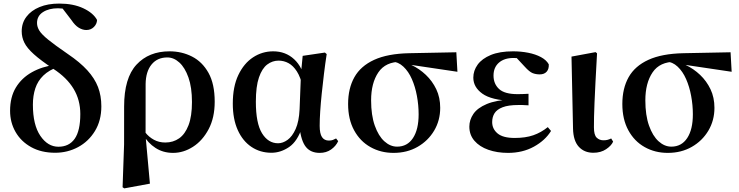

<svg xmlns="http://www.w3.org/2000/svg" viewBox="-20 -839 4135 1074"><path d="M288.5 15.5Q211.1 15.5 154.4 -16Q97.7 -47.4 67 -100.8Q36.4 -154.2 36.4 -219Q36.4 -295.8 68.7 -349.3Q101.1 -402.8 158.3 -434.9Q215.5 -467 289.1 -476.6V-487.7L306.7 -465.6Q254.1 -447.1 222.6 -416.6Q191.1 -386.1 177.6 -345Q164 -303.9 164 -253.5Q164 -140.4 205.6 -79.3Q247.1 -18.2 306.7 -18.2Q366.5 -18.2 397.9 -62.9Q429.2 -107.6 429.2 -201.4Q429.2 -279.5 391.8 -341.9Q354.4 -404.3 278.5 -453.9Q207.8 -501.2 169.5 -535.6Q131.2 -570 116.3 -600.1Q101.4 -630.2 101.4 -664.2Q101.4 -710.4 127.7 -745.2Q154 -780.1 201 -799.5Q247.9 -819 311.2 -819Q390 -819 445.8 -792.8Q501.6 -766.6 522.9 -727.4Q522.1 -704.8 505.2 -688Q488.3 -671.1 462.8 -671.1Q441.8 -671.1 420.6 -684Q399.4 -696.9 379.5 -726.8L323.1 -800.4L383.3 -795.1L386.1 -770.4Q371.2 -780.2 350.5 -786.5Q329.8 -792.7 304.5 -792.7Q253.6 -792.7 220.4 -771.3Q187.1 -749.8 187.1 -710.3Q187.1 -688.7 200.2 -667.5Q213.3 -646.4 250.4 -616.4Q287.4 -586.4 359.5 -536.9Q427.3 -491 468.4 -445.9Q509.4 -400.9 528.2 -352.3Q546.9 -303.6 546.9 -244.2Q546.9 -164.9 511.2 -106.3Q475.5 -47.7 416.7 -16.1Q357.8 15.5 288.5 15.5Z M665.7 208.4 674.1 -31.5 674.3 -243.1Q674.3 -402.7 743.4 -477.3Q812.4 -551.9 928.5 -551.9Q996.7 -551.9 1054.1 -522.7Q1111.6 -493.4 1146.3 -431.4Q1181 -369.4 1181 -270Q1181 -180.9 1147.2 -116.7Q1113.3 -52.5 1060 -18.2Q1006.6 16.2 948 16.2Q892.4 16.2 849.7 -11.6Q806.9 -39.4 780.9 -84.8H776.5L792.4 -98.6Q812.6 -72.5 841 -57.2Q869.3 -41.8 904.5 -41.8Q948.8 -41.8 982.1 -65.2Q1015.4 -88.6 1034.6 -138.6Q1053.8 -188.7 1053.8 -268.3Q1053.8 -350.3 1034.1 -405.7Q1014.4 -461.1 983.2 -489.4Q952.1 -517.7 916 -517.7Q860 -517.7 827.8 -478.3Q795.6 -438.9 794.6 -369.3L794.3 -86.8L794.7 -74.4L818.6 188.3L675.2 214.7Z M1498.3 15.5Q1435.6 15.5 1386.7 -17.2Q1337.7 -49.9 1310 -111.3Q1282.2 -172.8 1282.2 -259.4Q1282.2 -354.6 1313.3 -419.6Q1344.3 -484.6 1395.6 -518.3Q1446.8 -551.9 1508.1 -551.9Q1577.7 -551.9 1625.5 -507.5Q1673.3 -463.2 1688 -381.8H1694.5L1673.2 -353.7Q1661.2 -407.4 1640.7 -439.4Q1620.2 -471.4 1594 -485.7Q1567.8 -499.9 1538.4 -499.9Q1503.7 -499.9 1474.8 -478.2Q1446 -456.5 1428.6 -406.1Q1411.2 -355.7 1411.2 -269.8Q1411.2 -149.6 1445.6 -93.6Q1480.1 -37.6 1535.5 -37.6Q1562.2 -37.6 1588.6 -56.6Q1614.9 -75.6 1633.7 -117.3Q1652.5 -159.1 1655.8 -227.4L1663.6 -428L1673.1 -526.6L1797.4 -545L1807.4 -536.5Q1798.9 -481.4 1792.1 -424.9Q1785.2 -368.4 1779.7 -315.4Q1774.2 -262.4 1771.2 -216.4Q1768.2 -170.4 1768.2 -135.4Q1768.2 -91.4 1781.2 -72.1Q1794.2 -52.7 1819.7 -52.7Q1832.9 -52.7 1842.2 -56.3Q1851.5 -60 1860 -64.5L1871.7 -49.4Q1859 -21.7 1832 -2.7Q1805 16.2 1768.5 16.2Q1717.9 16.2 1691.1 -17.1Q1664.3 -50.5 1655.4 -127.3L1670.4 -128.7Q1644.2 -48.4 1597 -16.4Q1549.8 15.5 1498.3 15.5Z M2181.5 16.2Q2109.9 16.2 2052.1 -16.3Q1994.3 -48.7 1960.8 -110.2Q1927.2 -171.8 1927.2 -257.1Q1927.2 -344.6 1962.4 -407.2Q1997.5 -469.7 2073 -504.3Q2148.4 -538.9 2269.5 -541.4L2532.6 -546.6L2538.7 -437.5L2250.8 -480.3L2223.9 -493.5Q2136.8 -494 2096.4 -434.2Q2055.9 -374.4 2055.9 -277.8Q2055.9 -194.4 2076.4 -136.5Q2096.8 -78.6 2130 -48.6Q2163.1 -18.7 2201.2 -18.7Q2258.3 -18.7 2290 -66.6Q2321.7 -114.5 2321.7 -199.6Q2321.7 -251.2 2312.1 -302.6Q2302.6 -354.1 2283.8 -396.8Q2265 -439.5 2236.4 -466.3Q2207.8 -493.2 2170.2 -495.5L2191.9 -504.5Q2237.2 -496.4 2281.6 -475.4Q2326 -454.4 2362.1 -420.2Q2398.3 -385.9 2420.4 -339.8Q2442.4 -293.6 2442.4 -235.7Q2442.4 -165.4 2408.5 -108.2Q2374.5 -51.1 2315.8 -17.5Q2257.1 16.2 2181.5 16.2Z M2821.9 16.2Q2760.5 16.2 2711.4 -1.2Q2662.4 -18.5 2633.9 -51.5Q2605.4 -84.5 2605.4 -130.8Q2605.4 -168.4 2628 -201.7Q2650.6 -235 2702.8 -257.1Q2755 -279.1 2843.4 -283.1V-274.3Q2728.6 -278.8 2678.1 -315.2Q2627.6 -351.5 2627.6 -404.7Q2627.6 -443.9 2651.9 -477.5Q2676.2 -511 2725.6 -531.5Q2775.1 -551.9 2850 -551.9Q2894 -551.9 2934.7 -543.9Q2975.5 -535.8 3005.9 -519.6Q3036.3 -503.3 3049.7 -479.2Q3051.2 -452.9 3037.8 -437.9Q3024.4 -422.9 2999.1 -422.9Q2977.6 -422.9 2959.6 -429.9Q2941.7 -436.8 2915.2 -466.1L2852.2 -533.9L2913.5 -534.8L2935.7 -509.1Q2908.5 -511.9 2889.4 -513.3Q2870.2 -514.7 2852.4 -514.7Q2800.6 -514.7 2770.6 -488.3Q2740.6 -461.8 2740.6 -416.3Q2740.6 -370.3 2771.5 -341.3Q2802.5 -312.4 2875.1 -312.4Q2889.8 -312.4 2903.7 -312.9Q2917.7 -313.4 2936.4 -314.4V-249.8Q2913.3 -251.6 2901.5 -251.6Q2889.7 -251.6 2880.3 -251.6Q2823.7 -251.6 2791.6 -239.1Q2759.6 -226.7 2746.3 -205.6Q2733.1 -184.5 2733.1 -156.2Q2733.1 -117.7 2763.4 -92.5Q2793.7 -67.3 2859.1 -67.3Q2919.3 -67.3 2963 -82.4Q3006.6 -97.5 3044.2 -127.9L3062.3 -106.5Q3029.7 -53.4 2966.5 -18.6Q2903.3 16.2 2821.9 16.2Z M3298.8 15.5Q3248.4 15.5 3217.6 -18.1Q3186.9 -51.7 3185.4 -119.2L3176.8 -522.4L3311.5 -547.4L3319.7 -540.7Q3314.3 -445.9 3310.9 -378.9Q3307.6 -311.9 3305.6 -265.3Q3303.6 -218.6 3302.9 -185.7Q3302.3 -152.8 3302.3 -126.4Q3302.3 -84 3317.6 -69.1Q3332.9 -54.2 3355.5 -54.2Q3369.7 -54.2 3380 -57.2Q3390.3 -60.2 3398.8 -64.5L3409.7 -46.8Q3400 -24.2 3370.4 -4.4Q3340.8 15.5 3298.8 15.5Z M3715.5 16.2Q3643.9 16.2 3586.1 -16.3Q3528.3 -48.7 3494.8 -110.2Q3461.2 -171.8 3461.2 -257.1Q3461.2 -344.6 3496.4 -407.2Q3531.5 -469.7 3607 -504.3Q3682.4 -538.9 3803.5 -541.4L4066.6 -546.6L4072.7 -437.5L3784.8 -480.3L3757.9 -493.5Q3670.8 -494 3630.4 -434.2Q3589.9 -374.4 3589.9 -277.8Q3589.9 -194.4 3610.4 -136.5Q3630.8 -78.6 3664 -48.6Q3697.1 -18.7 3735.2 -18.7Q3792.3 -18.7 3824 -66.6Q3855.7 -114.5 3855.7 -199.6Q3855.7 -251.2 3846.1 -302.6Q3836.6 -354.1 3817.8 -396.8Q3799 -439.5 3770.4 -466.3Q3741.8 -493.2 3704.2 -495.5L3725.9 -504.5Q3771.2 -496.4 3815.6 -475.4Q3860 -454.4 3896.1 -420.2Q3932.3 -385.9 3954.4 -339.8Q3976.4 -293.6 3976.4 -235.7Q3976.4 -165.4 3942.5 -108.2Q3908.5 -51.1 3849.8 -17.5Q3791.1 16.2 3715.5 16.2Z"/></svg>

Font: Noto Serif TC
Style: Regular
Weight: 200
Designer: Ryoko NISHIZUKA 西塚涼子 (kana & ideographs); Frank Grießhammer (Latin, Greek & Cyrillic); Wenlong ZHANG 张文龙 (bopomofo); San
Foundry: Adobe
Version: Version 2.001;hotconv 1.1.0;makeotfexe 2.6.0